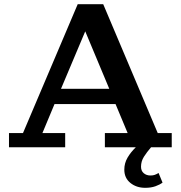

<svg xmlns="http://www.w3.org/2000/svg" viewBox="-20 -705 865 919"><path d="M23 0V-68H90L352 -685H474L735 -68H802V0H703Q683 23 669 45Q655 67 655 93Q655 113 668 124Q681 135 700 135Q712 135 720.5 132Q729 129 739 123L758 169Q745 179 724 186.5Q703 194 675 194Q633 194 604 170.5Q575 147 575 107Q575 76 590.5 49.5Q606 23 630 0H482V-68H591L533 -207H241L183 -68H292V0ZM272 -280H503L388 -555Z"/></svg>

Font: Montagu Slab 16pt Medium
Style: Regular
Weight: 500
Designer: Florian Karsten
Foundry: Florian Karsten
Version: Version 1.000; ttfautohint (v1.8.3)